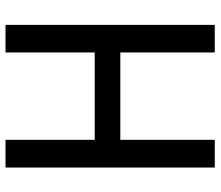

<svg xmlns="http://www.w3.org/2000/svg" viewBox="-70 -710 780 679"><g transform="rotate(-90 319.5 -370.0)"><path d="M67 0V-740H165V-424.5H474V-740H571.5V0H474V-334H165V0Z"/></g></svg>

Font: Encode Sans SC Condensed Medium
Style: Regular
Weight: 500
Width: 3
Designer: Multiple Designers
Foundry: Impallari Type
Version: Version 3.002